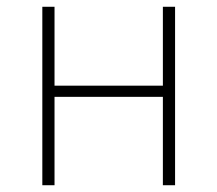

<svg xmlns="http://www.w3.org/2000/svg" viewBox="-20 -547 642 567"><path d="M105 0H141V-261H461V0H497V-527H461V-294H141V-527H105Z"/></svg>

Font: Noto Sans CJK Thin
Style: Regular
Weight: 100
Designer: Ryoko NISHIZUKA (kana & ideographs); Paul D. Hunt (Latin, Greek & Cyrillic); Wenlong ZHANG (bopomofo); Sandoll Communica
Foundry: Adobe Systems Incorporated
Version: Version 1.000;PS 1;hotconv 1.0.78;makeotf.lib2.5.61930